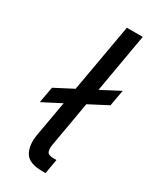

<svg xmlns="http://www.w3.org/2000/svg" viewBox="-192 -797 703 859"><g transform="rotate(30 159.5 -367.5)"><path d="M217 -70 204 5H187Q117 5 96.5 -31.5Q76 -68 86 -125L118 -306L23 -257L38 -340L132 -389L194 -740H276L223 -436L319 -486L304 -403L208 -353L168 -124Q163 -96 169 -83Q175 -70 203 -70Z"/></g></svg>

Font: Inria Sans
Style: Italic
Weight: 400
Italic angle: -10°
Designer: Black Foundry Team
Foundry: Black Foundry
Version: Version 1.2; ttfautohint (v1.8.3)